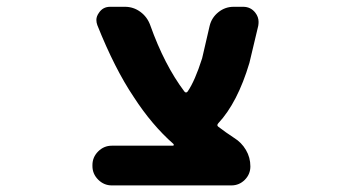

<svg xmlns="http://www.w3.org/2000/svg" viewBox="-20 -569 1040 571"><path d="M312.5 -17.6Q289.1 -17.6 272 -34.7Q254.9 -51.8 254.9 -75.2V-78.1Q254.9 -101.6 272 -118.7Q289.1 -135.7 312.5 -135.7H494.1Q496.1 -135.7 496.6 -137.2Q497.1 -138.7 496.1 -140.6Q431.6 -197.3 377.9 -280.3Q321.3 -364.3 269.5 -494.1Q266.6 -502 266.6 -509.8Q266.6 -520.5 274.4 -531.2Q286.1 -548.8 307.6 -548.8H351.6Q377 -548.8 397.5 -533.7Q418 -518.6 426.8 -494.1Q468.8 -376 528.3 -296.9Q533.2 -291 538.1 -296.9Q559.6 -328.1 581.1 -395.5L603.5 -492.2Q609.4 -516.6 629.4 -532.7Q649.4 -548.8 674.8 -548.8H703.1Q725.6 -548.8 739.3 -531.2Q749 -518.6 749 -503.9Q749 -498 748 -492.2L721.7 -381.8Q686.5 -263.7 628.9 -202.1Q624 -196.3 628.9 -192.4Q650.4 -175.8 675.8 -159.2Q698.2 -145.5 711.4 -123Q724.6 -100.6 724.6 -74.2Q724.6 -50.8 708 -34.2Q691.4 -17.6 668 -17.6Z"/></svg>

Font: Rounded Mgen+ 1mn bold
Style: Bold
Weight: 700
Designer: [Source Han Sans]
Ryoko NISHIZUKA  (kana & ideographs); Paul D. Hunt (Latin, Greek & Cyrillic); Wenlong ZHANG  (bopomofo
Version: Version 1.059.20150602